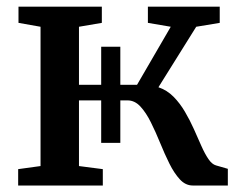

<svg xmlns="http://www.w3.org/2000/svg" viewBox="-20 -572 735 592"><path d="M36 0V-50.5L105 -60V-489.5L37 -501.5V-551.5H294V-501.5L223.5 -489.5V-310.5H402.5L506.5 -489.5L436 -501.5V-551.5H657.5V-501.5L585 -489.5L468.5 -303Q495 -294 515 -273.8Q535 -253.5 550.2 -227.5Q565.5 -201.5 577.8 -174Q590 -146.5 600.8 -122.2Q611.5 -98 622.5 -81.8Q633.5 -65.5 646 -62L682.5 -51.5V0H574.5Q552 0 534.5 -19Q517 -38 502.2 -67.8Q487.5 -97.5 473.8 -131.2Q460 -165 445.2 -194.8Q430.5 -224.5 413 -243.5Q395.5 -262.5 373 -262.5H223.5V-60L297 -50.5V0ZM292 -131.5V-428H351V-131.5Z"/></svg>

Font: Merriweather 28pt SemiBold
Style: Regular
Weight: 600
Version: Version 2.100